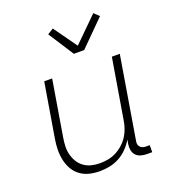

<svg xmlns="http://www.w3.org/2000/svg" viewBox="-139 -866 878 979"><g transform="rotate(-20 300.0 -376.5)"><path d="M236 8Q207 8 180 1.5Q153 -5 131 -21Q109 -37 95.5 -60.5Q82 -84 76 -111.5Q70 -139 70.5 -168Q71 -197 76 -226L125 -520H168L118 -219Q114 -196 113 -172.5Q112 -149 117.5 -127Q123 -105 134.5 -86Q146 -67 164 -54Q182 -41 204 -35.5Q226 -30 250 -30Q272 -30 294 -34Q316 -38 337 -48.5Q358 -59 376.5 -75.5Q395 -92 407.5 -111.5Q420 -131 427.5 -153Q435 -175 438 -197L492 -520H535L461 -74Q459 -65 460.5 -56.5Q462 -48 467.5 -42Q473 -36 481 -33Q489 -30 498 -30H519V8H491Q474 8 458 3.5Q442 -1 431.5 -12.5Q421 -24 418 -40.5Q415 -57 418 -74L422 -96Q407 -71 387 -50.5Q367 -30 342 -16.5Q317 -3 290 2.5Q263 8 236 8ZM315 -600 226 -738 258 -758 348 -632 479 -761 506 -735 371 -600Z"/></g></svg>

Font: Iosevka Extralight Extended
Style: Italic
Weight: 200
Width: 7
Italic angle: -9°
Monospace: yes
Designer: Belleve Invis
Foundry: Belleve Invis
Version: Version 32.5.0; ttfautohint (v1.8.4)